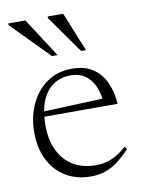

<svg xmlns="http://www.w3.org/2000/svg" viewBox="-79 -733 600 799"><g transform="rotate(-10 220.5 -333.5)"><path d="M240.5 -445.5Q292 -445.5 326.5 -423Q361 -400.5 379.8 -360.5Q398.5 -320.5 402 -268.5H83.5V-290L366 -301.5L346 -280.5Q342.5 -324.5 328.2 -355.2Q314 -386 289.5 -402.5Q265 -419 229 -419Q186 -419 155 -397.2Q124 -375.5 107.2 -333.8Q90.5 -292 90.5 -231.5Q90.5 -169.5 112.5 -124.8Q134.5 -80 174.5 -56.2Q214.5 -32.5 269.5 -32.5Q292.5 -32.5 313.2 -37.8Q334 -43 355.2 -55Q376.5 -67 399 -87.5L408 -76.5Q379.5 -46 353.5 -27Q327.5 -8 300.2 1Q273 10 240 10Q180.5 10 135 -17.5Q89.5 -45 64.5 -94.8Q39.5 -144.5 39.5 -211.5Q39.5 -275.5 63.8 -328.8Q88 -382 133 -413.8Q178 -445.5 240.5 -445.5ZM191 -511.5H167.5L12 -669.5V-677H84ZM311 -511.5H290.5L178.5 -669.5V-677H244Z"/></g></svg>

Font: Newsreader 24pt Light
Style: Regular
Weight: 300
Designer: Hugues Gentile
Foundry: Production Type
Version: Version 1.003